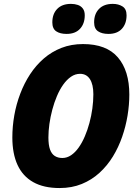

<svg xmlns="http://www.w3.org/2000/svg" viewBox="-20 -950 696 980"><path d="M284.2 9.8Q203.1 9.8 149.7 -20.3Q96.2 -50.3 69.6 -107.9Q43 -165.5 43 -248.5Q43 -304.7 53 -361.3Q63 -418 83.3 -471.4Q103.5 -524.9 133.5 -570.8Q163.6 -616.7 203.6 -651.4Q243.7 -686 293.7 -705.6Q343.8 -725.1 403.8 -725.1Q523.4 -725.1 581.8 -657Q640.1 -588.9 640.1 -467.3Q640.1 -415.5 631.1 -360.4Q622.1 -305.2 603.5 -251.7Q585 -198.2 556.2 -151.1Q527.3 -104 487.8 -67.9Q448.2 -31.7 397.5 -11Q346.7 9.8 284.2 9.8ZM298.3 -143.6Q321.8 -143.6 342.8 -157.7Q363.8 -171.9 381.3 -196.5Q398.9 -221.2 412.8 -253.7Q426.8 -286.1 436.5 -322.5Q446.3 -358.9 451.4 -396.2Q456.5 -433.6 456.5 -468.8Q456.5 -519 439 -546.1Q421.4 -573.2 388.7 -573.2Q363.8 -573.2 342.3 -558.3Q320.8 -543.5 302.7 -518.1Q284.7 -492.7 270.8 -460Q256.8 -427.2 247.1 -390.6Q237.3 -354 232.2 -317.6Q227.1 -281.2 227.1 -248.5Q227.1 -210.4 235.1 -187.5Q243.2 -164.6 259.3 -154.1Q275.4 -143.6 298.3 -143.6ZM533.7 -776.9Q500.5 -776.9 480.5 -790.3Q460.4 -803.7 460.4 -835.9Q460.4 -878.9 485.4 -904.5Q510.3 -930.2 555.7 -930.2Q584.5 -930.2 605.2 -917.2Q626 -904.3 626 -872.1Q626 -829.1 602.1 -803Q578.1 -776.9 533.7 -776.9ZM319.8 -776.9Q286.6 -776.9 266.8 -790.3Q247.1 -803.7 247.1 -835.9Q247.1 -878.9 272 -904.5Q296.9 -930.2 342.3 -930.2Q361.3 -930.2 377.2 -924.8Q393.1 -919.4 402.8 -906.5Q412.6 -893.6 412.6 -872.1Q412.6 -829.1 388.4 -803Q364.3 -776.9 319.8 -776.9Z"/></svg>

Font: Open Sans SemiCondensed ExtraBold
Style: Italic
Weight: 800
Width: 4
Italic angle: -12°
Designer: Monotype Design Team
Foundry: Monotype Imaging Inc.
Version: Version 3.003